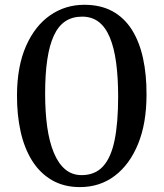

<svg xmlns="http://www.w3.org/2000/svg" viewBox="-20 -772 683 802"><path d="M314 9.5Q246.5 9.5 196.5 -19.8Q146.5 -49 114 -101Q81.5 -153 66 -223Q50.5 -293 51 -375Q51.5 -495 88.5 -579.2Q125.5 -663.5 189 -707.8Q252.5 -752 332 -752Q400.5 -752 449.8 -725Q499 -698 530.8 -647.8Q562.5 -597.5 577.5 -528.5Q592.5 -459.5 592 -376Q592 -257 556.8 -170.8Q521.5 -84.5 459.2 -37.5Q397 9.5 314 9.5ZM321 -40.5Q377 -40.5 410.5 -77.2Q444 -114 458.8 -187Q473.5 -260 473.5 -367.5Q473.5 -448.5 465 -511Q456.5 -573.5 438.5 -616.2Q420.5 -659 392 -680.8Q363.5 -702.5 323 -702.5Q282 -702.5 252.8 -683Q223.5 -663.5 205 -623.5Q186.5 -583.5 177.5 -523Q168.5 -462.5 168.5 -380.5Q168.5 -304.5 177.2 -242Q186 -179.5 204.8 -134.2Q223.5 -89 252.2 -64.8Q281 -40.5 321 -40.5Z"/></svg>

Font: Merriweather 28pt
Style: Regular
Weight: 400
Version: Version 2.100